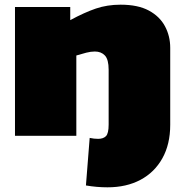

<svg xmlns="http://www.w3.org/2000/svg" viewBox="-20 -580 790 820"><path d="M707 -47Q707 36 673.5 96Q640 156 580 188Q520 220 439 220Q393 220 347 212L363 9Q372 11 381.5 12Q391 13 399 13Q421 13 432.5 1.5Q444 -10 444 -48V-282Q444 -326 428 -343Q412 -360 385 -360Q368 -360 348.5 -355Q329 -350 306 -343V0H44V-550H280V-494Q341 -527 389.5 -543.5Q438 -560 495 -560Q569 -560 615.5 -535Q662 -510 684.5 -468Q707 -426 707 -376Z"/></svg>

Font: Georama Extended Black
Style: Regular
Weight: 900
Width: 7
Designer: Jean-Baptiste Levee
Foundry: Production Type
Version: Version 1.000